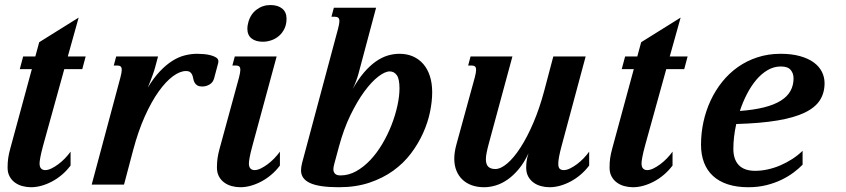

<svg xmlns="http://www.w3.org/2000/svg" viewBox="-20 -747 3422 777"><path d="M138.7 -576.2 298.3 -675.8 254.4 -518.6H326.7L313 -467.3H240.2L154.3 -157.2Q146 -126.5 143.1 -109.6Q140.1 -92.8 140.1 -85.9Q140.1 -71.3 146.5 -64.9Q152.8 -58.6 163.1 -58.6Q174.3 -58.6 188 -65.2Q201.7 -71.8 215.8 -82.3Q230 -92.8 242.9 -106.2Q255.9 -119.6 265.6 -133.3V-77.1Q249.5 -55.7 230 -39.3Q210.4 -22.9 189.5 -12Q168.5 -1 147 4.9Q125.5 10.7 105.5 10.7Q87.9 10.7 70.8 6.1Q53.7 1.5 40.3 -8.3Q26.9 -18.1 18.8 -33.2Q10.7 -48.3 10.7 -68.8Q10.7 -89.8 13.2 -106.9Q15.6 -124 21 -143.6L108.9 -467.3H60.1L73.7 -518.6H123Z M732.4 -459.5Q708.5 -459.5 679.9 -438.5Q651.4 -417.5 622.3 -377Q593.3 -336.4 566.4 -276.9Q539.6 -217.3 519 -140.1L481.9 0H351.1L467.3 -433.6Q472.7 -454.1 472.7 -463.9Q472.7 -474.6 467.8 -478.3Q462.9 -481.9 454.1 -481.9H440.4L450.2 -518.6H619.6L607.4 -473.1Q605 -463.4 596.9 -440.9Q588.9 -418.5 578.1 -392.6Q602.1 -432.1 627.2 -458.5Q652.3 -484.9 677.5 -500.7Q702.6 -516.6 728 -522.9Q753.4 -529.3 777.8 -529.3Q789.6 -529.3 804.4 -528.1Q819.3 -526.9 832.5 -523.4Q845.7 -520 854.7 -514.2Q863.8 -508.3 863.8 -499Q863.8 -494.1 862.3 -489.3L846.7 -430.7Q842.3 -413.6 828.4 -405.3Q814.5 -397 799.3 -397Q785.2 -397 778.1 -401.6Q771 -406.2 767.3 -413.1Q763.7 -419.9 762.2 -428.2Q760.7 -436.5 758.1 -443.4Q755.4 -450.2 749.8 -454.8Q744.1 -459.5 732.4 -459.5Z M984.9 -656.7Q993.7 -689.5 1018.3 -708Q1043 -726.6 1074.2 -726.6Q1104.5 -726.6 1122.1 -712.2Q1139.6 -697.8 1139.6 -671.4Q1139.6 -648.4 1131.1 -630.9Q1122.6 -613.3 1108.9 -601.6Q1095.2 -589.8 1078.1 -584Q1061 -578.1 1043.9 -578.1Q1014.6 -578.1 997.8 -591.6Q981 -605 981 -631.3Q981 -642.1 984.9 -656.7ZM947.3 -433.6Q952.6 -454.1 952.6 -463.9Q952.6 -474.6 947.8 -478.3Q942.9 -481.9 934.1 -481.9H920.4L930.2 -518.6H1099.6L1001.5 -157.2Q993.2 -126.5 990.2 -109.6Q987.3 -92.8 987.3 -85.9Q987.3 -71.3 993.7 -64.9Q1000 -58.6 1010.3 -58.6Q1021.5 -58.6 1035.2 -65.2Q1048.8 -71.8 1063 -82.3Q1077.1 -92.8 1090.1 -106.2Q1103 -119.6 1112.8 -133.3V-77.1Q1096.7 -55.7 1077.1 -39.3Q1057.6 -22.9 1036.6 -12Q1015.6 -1 994.1 4.9Q972.7 10.7 952.6 10.7Q935.1 10.7 918 6.1Q900.9 1.5 887.5 -8.3Q874 -18.1 866 -33.2Q857.9 -48.3 857.9 -68.8Q857.9 -89.8 860.4 -106.9Q862.8 -124 868.2 -143.6Z M1333 -84.5Q1331.5 -78.6 1330.3 -73.2Q1329.1 -67.9 1329.1 -62.5Q1329.1 -51.3 1335.7 -44.2Q1342.3 -37.1 1357.9 -37.1Q1391.1 -37.1 1421.6 -54.2Q1452.1 -71.3 1478.8 -99.6Q1505.4 -127.9 1527.1 -164.6Q1548.8 -201.2 1564.2 -240.5Q1579.6 -279.8 1588.1 -318.6Q1596.7 -357.4 1596.7 -389.6Q1596.7 -427.2 1585.9 -442.6Q1575.2 -458 1557.1 -458Q1538.1 -458 1510.7 -437Q1483.4 -416 1454.3 -376.5Q1425.3 -336.9 1397.9 -280.5Q1370.6 -224.1 1351.6 -153.3ZM1596.7 -529.3Q1627 -529.3 1651.4 -518.6Q1675.8 -507.8 1693.1 -487.8Q1710.4 -467.8 1719.7 -439Q1729 -410.2 1729 -373.5Q1729 -336.4 1720.2 -293.7Q1711.4 -251 1692.1 -208.3Q1672.9 -165.5 1643.1 -126Q1613.3 -86.4 1571.3 -56.2Q1529.3 -25.9 1474.6 -7.6Q1419.9 10.7 1351.1 10.7Q1272 10.7 1235.1 -6.1Q1198.2 -22.9 1198.2 -57.6Q1198.2 -70.8 1202.6 -87.9L1348.1 -630.9Q1353.5 -651.4 1353.5 -661.1Q1353.5 -671.9 1348.6 -675.5Q1343.8 -679.2 1335 -679.2H1321.3L1331.1 -715.8H1502L1430.2 -446.8Q1427.2 -435.5 1420.9 -418.7Q1414.6 -401.9 1407.7 -387.2Q1430.2 -427.2 1453.6 -454.3Q1477.1 -481.4 1500.7 -498Q1524.4 -514.6 1548.3 -522Q1572.3 -529.3 1596.7 -529.3Z M1901.4 -433.6Q1906.7 -454.1 1906.7 -463.9Q1906.7 -474.6 1901.9 -478.3Q1897 -481.9 1888.2 -481.9H1874.5L1884.3 -518.6H2053.7L1958 -165.5Q1952.6 -145.5 1949.5 -129.9Q1946.3 -114.3 1946.3 -103Q1946.3 -81.5 1956.1 -72.3Q1965.8 -63 1984.4 -63Q2006.3 -63 2033 -85.7Q2059.6 -108.4 2086.4 -149.9Q2113.3 -191.4 2138.2 -249.5Q2163.1 -307.6 2182.1 -378.4L2219.2 -518.6H2350.1L2252.9 -157.2Q2239.3 -106.9 2239.3 -84.5Q2239.3 -69.8 2244.9 -64.2Q2250.5 -58.6 2261.7 -58.6Q2272.9 -58.6 2286.6 -65.2Q2300.3 -71.8 2314.5 -82.3Q2328.6 -92.8 2341.6 -106.2Q2354.5 -119.6 2364.3 -133.3V-77.1Q2348.1 -55.7 2328.6 -39.3Q2309.1 -22.9 2288.1 -12Q2267.1 -1 2245.6 4.9Q2224.1 10.7 2204.1 10.7Q2186.5 10.7 2169.4 6.1Q2152.3 1.5 2138.9 -8.3Q2125.5 -18.1 2117.4 -33.2Q2109.4 -48.3 2109.4 -68.8Q2109.4 -79.1 2110.8 -92.5Q2112.3 -106 2118.7 -126.5Q2101.1 -88.9 2079.6 -63Q2058.1 -37.1 2034.4 -20.5Q2010.7 -3.9 1986.3 3.4Q1961.9 10.7 1939.5 10.7Q1911.6 10.7 1889.2 2.7Q1866.7 -5.4 1851.1 -20.5Q1835.4 -35.6 1826.9 -56.9Q1818.4 -78.1 1818.4 -104.5Q1818.4 -130.9 1827.1 -162.6Z M2574.7 -576.2 2734.4 -675.8 2690.4 -518.6H2762.7L2749 -467.3H2676.3L2590.3 -157.2Q2582 -126.5 2579.1 -109.6Q2576.2 -92.8 2576.2 -85.9Q2576.2 -71.3 2582.5 -64.9Q2588.9 -58.6 2599.1 -58.6Q2610.4 -58.6 2624 -65.2Q2637.7 -71.8 2651.9 -82.3Q2666 -92.8 2679 -106.2Q2691.9 -119.6 2701.7 -133.3V-77.1Q2685.5 -55.7 2666 -39.3Q2646.5 -22.9 2625.5 -12Q2604.5 -1 2583 4.9Q2561.5 10.7 2541.5 10.7Q2523.9 10.7 2506.8 6.1Q2489.7 1.5 2476.3 -8.3Q2462.9 -18.1 2454.8 -33.2Q2446.8 -48.3 2446.8 -68.8Q2446.8 -89.8 2449.2 -106.9Q2451.7 -124 2457 -143.6L2544.9 -467.3H2496.1L2509.8 -518.6H2559.1Z M2816.9 -161.1Q2816.9 -208.5 2826.9 -254.2Q2836.9 -299.8 2856 -340.6Q2875 -381.3 2902.8 -416Q2930.7 -450.7 2966.3 -475.8Q3002 -501 3045.4 -515.1Q3088.9 -529.3 3138.7 -529.3Q3183.6 -529.3 3217 -520Q3250.5 -510.7 3272.7 -494.6Q3294.9 -478.5 3305.9 -456.8Q3316.9 -435.1 3316.9 -410.2Q3316.9 -371.1 3298.1 -341.6Q3279.3 -312 3237.1 -291.5Q3194.8 -271 3126.7 -259.5Q3058.6 -248 2959.5 -245.1Q2947.8 -192.4 2947.8 -144.5Q2947.8 -101.6 2970 -78.6Q2992.2 -55.7 3036.1 -55.7Q3060.5 -55.7 3086.4 -61.3Q3112.3 -66.9 3137.5 -77.6Q3162.6 -88.4 3185.8 -103.3Q3209 -118.2 3228 -136.7V-80.6Q3213.4 -65.4 3192.1 -49.3Q3170.9 -33.2 3143.3 -19.8Q3115.7 -6.3 3081.8 2.2Q3047.9 10.7 3008.3 10.7Q2961.4 10.7 2925.5 -1Q2889.6 -12.7 2865.5 -34.9Q2841.3 -57.1 2829.1 -89.1Q2816.9 -121.1 2816.9 -161.1ZM3191.4 -429.7Q3191.4 -450.2 3179.7 -464.1Q3168 -478 3140.1 -478Q3111.8 -478 3086.7 -463.4Q3061.5 -448.7 3040.5 -423.8Q3019.5 -398.9 3002.7 -366.2Q2985.8 -333.5 2974.1 -297.9Q3031.2 -302.2 3072.5 -312.7Q3113.8 -323.2 3140.1 -339.8Q3166.5 -356.4 3179 -379.2Q3191.4 -401.9 3191.4 -429.7Z"/></svg>

Font: Arian AMU Serif
Style: Bold Italic
Weight: 700
Italic angle: -15°
Designer: Ruben Hakobyan (Tarumian)
Foundry: Ruben Hakobyan (Tarumian)
Version: Version 1.002